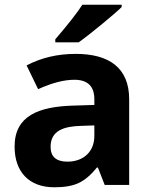

<svg xmlns="http://www.w3.org/2000/svg" viewBox="-20 -786 644 816"><path d="M302 -557C225 -557 156 -541 93 -508L142 -407C201 -434 253 -447 296 -447C353 -447 381 -419 381 -364V-340L286 -337C146 -332 42 -295 42 -163C42 -55 104 10 211 10C254 10 288 4 314 -8C340 -20 367 -43 392 -74H396L425 0H529V-364C529 -500 441 -557 302 -557ZM267 -99C219 -99 195 -120 195 -162C195 -230 250 -249 323 -251L381 -253V-208C381 -141 334 -99 267 -99ZM497 -756V-766H330C309 -733 271 -684 215 -619V-606H314C351 -631 467 -726 497 -756Z"/></svg>

Font: Passageway
Style: Regular
Weight: 700
Foundry: Ascender Corporation
Version: Version 1.11